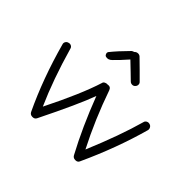

<svg xmlns="http://www.w3.org/2000/svg" viewBox="-145 -797 994 994"><g transform="rotate(45 352.5 -299.5)"><path d="M197 10H195Q180 10 173 -3Q94 -169 40 -366Q37 -375 42 -383.5Q47 -392 57 -394Q66 -397 74.5 -392.5Q83 -388 85 -378Q135 -203 196 -66Q290 -254 326 -369Q327 -376 335 -380.5Q343 -385 352 -384Q372 -388 379 -370Q434 -211 509 -65Q584 -244 621 -377Q623 -387 632 -391.5Q641 -396 650 -393Q659 -391 664 -382.5Q669 -374 667 -365Q617 -185 533 -3Q528 11 512 11H510Q495 11 488 -2Q416 -136 353 -301Q319 -207 218 -3Q212 10 197 10ZM244 -480Q237 -483 234.5 -490.5Q232 -498 235 -504Q269 -546 314 -591Q320 -598 331 -601L332 -602Q339 -609 349 -609.5Q359 -610 366 -604Q384 -587 416 -555Q448 -523 459 -512Q466 -506 466 -496.5Q466 -487 459 -480Q453 -473 443 -473Q433 -473 426 -480Q422 -484 391.5 -513.5Q361 -543 344 -559Q308 -518 281 -492Q264 -474 244 -480Z"/></g></svg>

Font: Hoogli
Style: Regular
Weight: 400
Designer: Anand Singh Naorem
Foundry: Brand New Type
Version: Version 1.00 b007